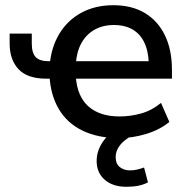

<svg xmlns="http://www.w3.org/2000/svg" viewBox="-20 -521 708 737"><path d="M437 9Q356 9 297 -19.5Q238 -48 206 -102Q174 -156 170 -230L183 -219H158Q85 -219 51 -255.5Q17 -292 17 -354V-392H102V-354Q102 -318 117 -302Q132 -286 168 -286H183L171 -273Q177 -341 208.5 -392.5Q240 -444 293 -472.5Q346 -501 415 -501Q486 -501 536 -471Q586 -441 613 -385.5Q640 -330 640 -253V-219H263L271 -228Q276 -151 319.5 -112.5Q363 -74 439 -74Q481 -74 522 -85.5Q563 -97 598 -126L630 -53Q594 -23 541.5 -7Q489 9 437 9ZM417 -425Q375 -425 343 -407Q311 -389 292.5 -355.5Q274 -322 271 -275L262 -286H568L551 -269Q551 -345 516.5 -385Q482 -425 417 -425ZM465 196Q413 196 382 169Q351 142 351 97Q351 55 378.5 18Q406 -19 452 -39L487 0Q472 7 457 19.5Q442 32 433 48Q424 64 424 82Q424 108 440 120.5Q456 133 479 133Q493 133 506 130Q519 127 533 122L548 179Q531 188 510.5 192Q490 196 465 196Z"/></svg>

Font: NunitoSans_10ptSemiBold
Style: Regular
Weight: 600
Designer: Vernon Adams
Foundry: Vernon Adams
Version: Version 3.101;gftools[0.9.27]